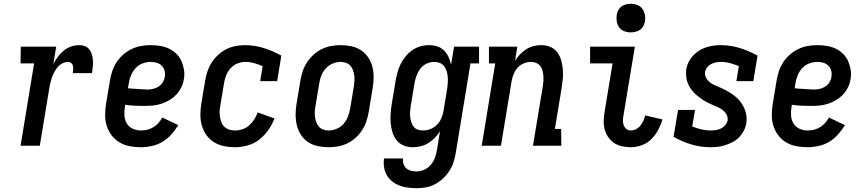

<svg xmlns="http://www.w3.org/2000/svg" viewBox="-20 -765 4540 1008"><path d="M88 0 159 -432H88L89 -520H275L260 -428Q270 -448 283.5 -466.5Q297 -485 315 -499.5Q333 -514 354 -521Q375 -528 396 -528Q413 -528 427 -522Q441 -516 450 -504Q459 -492 463 -476.5Q467 -461 468 -445.5Q469 -430 467 -413.5Q465 -397 463 -381H362Q363 -390 364 -400Q365 -410 363 -419Q361 -428 354 -434Q347 -440 337 -440Q323 -440 308 -432.5Q293 -425 282.5 -412.5Q272 -400 264.5 -385.5Q257 -371 252 -356.5Q247 -342 243.5 -327Q240 -312 238 -297L189 0Z M720 8Q690 8 661 2.5Q632 -3 607.5 -17.5Q583 -32 566 -54.5Q549 -77 540.5 -104Q532 -131 532 -161Q532 -191 537 -221L557 -341Q561 -366 569 -390.5Q577 -415 591.5 -437.5Q606 -460 626.5 -478Q647 -496 671 -507.5Q695 -519 720 -523.5Q745 -528 770 -528Q795 -528 820 -524Q845 -520 866.5 -510Q888 -500 905.5 -483Q923 -466 932.5 -444.5Q942 -423 946 -398.5Q950 -374 945 -348Q942 -327 931.5 -306Q921 -285 905 -268Q889 -251 868.5 -239Q848 -227 826.5 -220Q805 -213 783 -211Q761 -209 740 -209Q714 -209 688.5 -210Q663 -211 637 -215L636 -207Q632 -184 633 -160.5Q634 -137 645 -118Q656 -99 676.5 -89.5Q697 -80 720 -80Q737 -80 753.5 -84Q770 -88 785 -97Q800 -106 812 -119.5Q824 -133 832 -148L916 -108Q900 -82 879.5 -59Q859 -36 833 -20.5Q807 -5 777.5 1.5Q748 8 720 8ZM755 -295Q769 -295 784 -298.5Q799 -302 812.5 -310.5Q826 -319 834.5 -333Q843 -347 845 -361Q848 -378 844 -393.5Q840 -409 829 -420Q818 -431 803 -435.5Q788 -440 771 -440Q750 -440 728.5 -432Q707 -424 691.5 -407Q676 -390 667.5 -369Q659 -348 656 -327L652 -302Q664 -300 677 -299.5Q690 -299 703 -298Q716 -297 729 -296Q742 -295 755 -295Z M1214 8Q1184 8 1155.5 2Q1127 -4 1103.5 -18.5Q1080 -33 1064 -55.5Q1048 -78 1040 -105Q1032 -132 1032 -162Q1032 -192 1037 -221L1057 -341Q1061 -366 1069 -390Q1077 -414 1091 -436Q1105 -458 1125 -476.5Q1145 -495 1167.5 -506.5Q1190 -518 1215.5 -523Q1241 -528 1265 -528Q1317 -528 1365.5 -512.5Q1414 -497 1457 -473L1435 -339H1346L1359 -418Q1337 -427 1314.5 -433.5Q1292 -440 1268 -440Q1247 -440 1226 -431.5Q1205 -423 1190 -406Q1175 -389 1167 -368.5Q1159 -348 1156 -327L1136 -207Q1133 -192 1133 -177Q1133 -162 1135.5 -147.5Q1138 -133 1143.5 -120Q1149 -107 1160 -97.5Q1171 -88 1185 -84Q1199 -80 1215 -80Q1234 -80 1253.5 -86.5Q1273 -93 1288.5 -107Q1304 -121 1315 -138.5Q1326 -156 1333 -175L1421 -143Q1409 -112 1389 -83Q1369 -54 1341.5 -32.5Q1314 -11 1280 -1.5Q1246 8 1214 8Z M1705 8Q1676 8 1648 2Q1620 -4 1597.5 -19Q1575 -34 1560 -57Q1545 -80 1538.5 -107Q1532 -134 1532 -163Q1532 -192 1537 -221L1557 -341Q1561 -366 1569 -390.5Q1577 -415 1591.5 -437Q1606 -459 1626 -477.5Q1646 -496 1670 -507.5Q1694 -519 1718.5 -523.5Q1743 -528 1768 -528Q1797 -528 1825 -522Q1853 -516 1875.5 -501Q1898 -486 1913.5 -463Q1929 -440 1935.5 -413Q1942 -386 1941.5 -357Q1941 -328 1936 -299L1916 -179Q1912 -154 1904 -129.5Q1896 -105 1882 -83Q1868 -61 1848 -42.5Q1828 -24 1804 -12.5Q1780 -1 1755 3.5Q1730 8 1705 8ZM1706 -80Q1727 -80 1748 -89Q1769 -98 1783.5 -114.5Q1798 -131 1806 -151.5Q1814 -172 1818 -193L1838 -313Q1840 -328 1841 -342.5Q1842 -357 1839.5 -371Q1837 -385 1832.5 -398Q1828 -411 1818.5 -421Q1809 -431 1795.5 -435.5Q1782 -440 1768 -440Q1747 -440 1726 -431Q1705 -422 1690 -405.5Q1675 -389 1667 -368.5Q1659 -348 1656 -327L1636 -207Q1633 -192 1632.5 -177.5Q1632 -163 1634 -149Q1636 -135 1641 -122Q1646 -109 1655 -99Q1664 -89 1678 -84.5Q1692 -80 1706 -80Z M2168 223Q2144 223 2121 220Q2098 217 2077 209Q2056 201 2039 187.5Q2022 174 2011 155Q2000 136 1996.5 113.5Q1993 91 1996 67H2096Q2094 82 2098.5 96Q2103 110 2113.5 119Q2124 128 2138 131.5Q2152 135 2167 135Q2187 135 2207.5 126Q2228 117 2242 100Q2256 83 2263.5 62.5Q2271 42 2274 22L2290 -76Q2278 -57 2262.5 -41Q2247 -25 2228 -13.5Q2209 -2 2188 3Q2167 8 2146 8Q2121 8 2098.5 -1.5Q2076 -11 2061.5 -29.5Q2047 -48 2040 -71.5Q2033 -95 2031 -120Q2029 -145 2031 -170.5Q2033 -196 2037 -221L2057 -341Q2061 -364 2067 -386Q2073 -408 2083.5 -429Q2094 -450 2109.5 -469Q2125 -488 2144.5 -501.5Q2164 -515 2186.5 -521.5Q2209 -528 2231 -528Q2254 -528 2275 -521.5Q2296 -515 2311 -500Q2326 -485 2335 -465.5Q2344 -446 2348 -425L2364 -520H2495V-432H2450L2373 36Q2369 61 2361.5 85Q2354 109 2340 131Q2326 153 2306.5 171.5Q2287 190 2264 202Q2241 214 2216.5 218.5Q2192 223 2168 223ZM2202 -80Q2221 -80 2240 -87.5Q2259 -95 2273.5 -109.5Q2288 -124 2296.5 -143Q2305 -162 2308 -181L2328 -301Q2330 -317 2331 -332.5Q2332 -348 2330.5 -363Q2329 -378 2324.5 -392.5Q2320 -407 2311.5 -418Q2303 -429 2289 -434.5Q2275 -440 2259 -440Q2239 -440 2219 -430.5Q2199 -421 2186.5 -404Q2174 -387 2166.5 -367Q2159 -347 2156 -327L2136 -207Q2134 -193 2133 -178.5Q2132 -164 2133.5 -150Q2135 -136 2139.5 -123Q2144 -110 2152 -99.5Q2160 -89 2173.5 -84.5Q2187 -80 2202 -80Z M2509 0 2580 -432H2547V-520H2696L2684 -446Q2695 -464 2710 -479.5Q2725 -495 2743 -506.5Q2761 -518 2781 -523Q2801 -528 2821 -528Q2847 -528 2869.5 -518.5Q2892 -509 2906 -490Q2920 -471 2926.5 -447.5Q2933 -424 2935 -399.5Q2937 -375 2934.5 -349.5Q2932 -324 2928 -299L2893 -88H2926L2927 0H2778L2830 -313Q2832 -327 2833 -341.5Q2834 -356 2832.5 -369.5Q2831 -383 2827.5 -396.5Q2824 -410 2815.5 -420Q2807 -430 2794 -435Q2781 -440 2767 -440Q2748 -440 2729 -432Q2710 -424 2697 -409Q2684 -394 2676.5 -375.5Q2669 -357 2666 -339L2610 0Z M3292 8Q3268 8 3245.5 3Q3223 -2 3204.5 -14Q3186 -26 3173.5 -44.5Q3161 -63 3155 -84.5Q3149 -106 3149.5 -129.5Q3150 -153 3154 -177L3196 -432H3078V-520H3313L3254 -163Q3251 -149 3250.5 -135Q3250 -121 3254 -109Q3258 -97 3268 -88.5Q3278 -80 3292 -80Q3306 -80 3319.5 -87Q3333 -94 3342.5 -106Q3352 -118 3358 -131.5Q3364 -145 3367 -159L3458 -138Q3450 -110 3435.5 -83Q3421 -56 3399.5 -34.5Q3378 -13 3349 -2.5Q3320 8 3292 8ZM3291 -595Q3273 -595 3256.5 -601.5Q3240 -608 3230.5 -621.5Q3221 -635 3218 -652.5Q3215 -670 3218 -688Q3220 -701 3226.5 -712.5Q3233 -724 3243.5 -731.5Q3254 -739 3266.5 -742Q3279 -745 3292 -745Q3310 -745 3326.5 -738.5Q3343 -732 3352.5 -718.5Q3362 -705 3365.5 -687.5Q3369 -670 3366 -652Q3363 -639 3357 -627.5Q3351 -616 3340 -608.5Q3329 -601 3316.5 -598Q3304 -595 3291 -595Z M3711 8Q3658 8 3608.5 -7Q3559 -22 3516 -47L3540 -188H3629L3614 -101Q3637 -92 3661 -86Q3685 -80 3710 -80Q3724 -80 3737.5 -82Q3751 -84 3764 -90Q3777 -96 3787 -107.5Q3797 -119 3800 -132Q3802 -149 3794.5 -163Q3787 -177 3775 -186.5Q3763 -196 3748.5 -202.5Q3734 -209 3719.5 -215Q3705 -221 3691 -228.5Q3677 -236 3664.5 -244.5Q3652 -253 3640 -263Q3628 -273 3618 -284.5Q3608 -296 3600 -309.5Q3592 -323 3587.5 -338Q3583 -353 3582 -369.5Q3581 -386 3583 -403Q3588 -431 3606 -457Q3624 -483 3650 -499Q3676 -515 3705 -521.5Q3734 -528 3763 -528Q3816 -528 3865 -512.5Q3914 -497 3957 -473L3935 -339H3846L3859 -418Q3836 -427 3813 -433.5Q3790 -440 3764 -440Q3752 -440 3739 -437.5Q3726 -435 3714 -429Q3702 -423 3693 -412Q3684 -401 3682 -389Q3679 -372 3686.5 -357.5Q3694 -343 3706 -333.5Q3718 -324 3732.5 -317.5Q3747 -311 3761.5 -305Q3776 -299 3790 -291.5Q3804 -284 3817 -275.5Q3830 -267 3842 -257Q3854 -247 3863.5 -235.5Q3873 -224 3880.5 -210.5Q3888 -197 3893 -182Q3898 -167 3899.5 -150.5Q3901 -134 3898 -118Q3895 -98 3885.5 -79.5Q3876 -61 3861.5 -45.5Q3847 -30 3828 -20Q3809 -10 3789.5 -3.5Q3770 3 3750.5 5.5Q3731 8 3711 8Z M4220 8Q4190 8 4161 2.5Q4132 -3 4107.5 -17.5Q4083 -32 4066 -54.5Q4049 -77 4040.5 -104Q4032 -131 4032 -161Q4032 -191 4037 -221L4057 -341Q4061 -366 4069 -390.5Q4077 -415 4091.5 -437.5Q4106 -460 4126.5 -478Q4147 -496 4171 -507.5Q4195 -519 4220 -523.5Q4245 -528 4270 -528Q4295 -528 4320 -524Q4345 -520 4366.5 -510Q4388 -500 4405.5 -483Q4423 -466 4432.5 -444.5Q4442 -423 4446 -398.5Q4450 -374 4445 -348Q4442 -327 4431.5 -306Q4421 -285 4405 -268Q4389 -251 4368.5 -239Q4348 -227 4326.5 -220Q4305 -213 4283 -211Q4261 -209 4240 -209Q4214 -209 4188.5 -210Q4163 -211 4137 -215L4136 -207Q4132 -184 4133 -160.5Q4134 -137 4145 -118Q4156 -99 4176.5 -89.5Q4197 -80 4220 -80Q4237 -80 4253.5 -84Q4270 -88 4285 -97Q4300 -106 4312 -119.5Q4324 -133 4332 -148L4416 -108Q4400 -82 4379.5 -59Q4359 -36 4333 -20.5Q4307 -5 4277.5 1.5Q4248 8 4220 8ZM4255 -295Q4269 -295 4284 -298.5Q4299 -302 4312.5 -310.5Q4326 -319 4334.5 -333Q4343 -347 4345 -361Q4348 -378 4344 -393.5Q4340 -409 4329 -420Q4318 -431 4303 -435.5Q4288 -440 4271 -440Q4250 -440 4228.5 -432Q4207 -424 4191.5 -407Q4176 -390 4167.5 -369Q4159 -348 4156 -327L4152 -302Q4164 -300 4177 -299.5Q4190 -299 4203 -298Q4216 -297 4229 -296Q4242 -295 4255 -295Z"/></svg>

Font: Iosevka Curly Slab Semibold
Style: Italic
Weight: 600
Italic angle: -9°
Monospace: yes
Designer: Belleve Invis
Foundry: Belleve Invis
Version: Version 22.1.2; ttfautohint (v1.8.4)